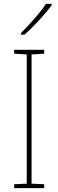

<svg xmlns="http://www.w3.org/2000/svg" viewBox="-20 -971 300 991"><path d="M208 0H53V-20L118 -23V-690L53 -694V-714H208V-694L143 -690V-23L208 -20ZM247 -944Q221 -909 181.5 -866Q142 -823 106 -792H88V-800Q122 -834 158 -875Q194 -916 217 -951H247Z"/></svg>

Font: Noto Sans Lao UI SemCond Thin
Style: Regular
Weight: 100
Width: 4
Designer: Monotype Design Team
Foundry: Monotype Imaging Inc.
Version: Version 2.000; ttfautohint (v1.8.4.7-5d5b)